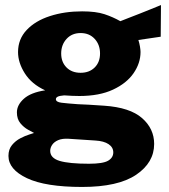

<svg xmlns="http://www.w3.org/2000/svg" viewBox="-20 -570 671 761"><path d="M305.5 171Q160 171 86.8 136.2Q13.5 101.5 13.5 48Q13.5 22 27.5 5Q41.5 -12 60.8 -22Q80 -32 95.8 -36.8Q111.5 -41.5 115 -43Q107.5 -47 91 -56Q74.5 -65 60.8 -81.5Q47 -98 47 -124.5Q47 -154 74.8 -178.8Q102.5 -203.5 159 -212Q105.5 -236.5 78.5 -279Q51.5 -321.5 51.5 -363.5Q51.5 -415 85.8 -451.2Q120 -487.5 177.8 -506.2Q235.5 -525 305.5 -525Q360 -525 394 -513.8Q428 -502.5 457 -486Q470 -491 489.5 -498.8Q509 -506.5 531.8 -515.2Q554.5 -524 576.8 -533.2Q599 -542.5 618 -550L617 -424.5L528.5 -411.5Q532.5 -399 534.8 -385.2Q537 -371.5 537 -364Q537 -320 509.5 -280Q482 -240 428 -214.8Q374 -189.5 294.5 -189.5Q284 -189.5 265 -190.2Q246 -191 234.5 -192Q216 -190.5 208.8 -186.8Q201.5 -183 201.5 -177Q201.5 -165.5 224 -162.8Q246.5 -160 288.5 -157Q303.5 -156.5 331.8 -155Q360 -153.5 393.5 -151Q495 -144 543 -102Q591 -60 591 0.5Q591 74.5 519.5 122.8Q448 171 305.5 171ZM332.5 79Q388 79 408.5 67Q429 55 429 34Q429 14 410.5 1.5Q392 -11 358 -13L252 -20Q226.5 -21.5 210.5 -14.5Q194.5 -7.5 186.8 4Q179 15.5 179 28Q179 56.5 216.5 67.8Q254 79 332.5 79ZM299.5 -281.5Q334 -281.5 355.2 -302.5Q376.5 -323.5 376.5 -358Q376.5 -393 355.2 -416Q334 -439 299.5 -439Q265 -439 243.8 -415.8Q222.5 -392.5 222.5 -358Q222.5 -324 243.5 -302.8Q264.5 -281.5 299.5 -281.5Z"/></svg>

Font: Public Sans ExtraBold
Style: Regular
Weight: 800
Designer: The Public Sans Project Authors: Dan O. Williams and USWDS (Libre Franklin designed by Pablo Impallari and Rodrigo Fuenz
Version: Version 1.007